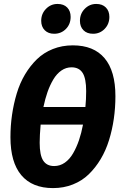

<svg xmlns="http://www.w3.org/2000/svg" viewBox="-20 -941 618 978"><path d="M255.9 -769Q225.6 -769 207.8 -787.1Q189.9 -805.2 189.9 -835Q189.9 -871.1 214.4 -896Q238.8 -920.9 272.9 -920.9Q304.7 -920.9 322.3 -902.8Q339.8 -884.8 339.8 -855Q339.8 -817.9 315.7 -793.5Q291.5 -769 255.9 -769ZM454.1 -769Q422.9 -769 405 -787.1Q387.2 -805.2 387.2 -835Q387.2 -871.1 411.6 -896Q436 -920.9 470.2 -920.9Q501.5 -920.9 519.3 -902.8Q537.1 -884.8 537.1 -855Q537.1 -818.4 512.9 -793.7Q488.8 -769 454.1 -769ZM351.1 -710Q457.5 -710 512.7 -644.5Q567.9 -579.1 567.9 -451.2Q567.9 -392.1 559.8 -336.2Q551.8 -280.3 535.4 -227.3Q519 -174.3 492.7 -130.4Q466.3 -86.4 432.1 -53.2Q397.9 -20 351.3 -1.5Q304.7 17.1 250 17.1Q144 17.1 88.6 -48.6Q33.2 -114.3 33.2 -242.2Q33.2 -300.3 41.3 -356Q49.3 -411.6 65.2 -464.6Q81.1 -517.6 107.4 -561.8Q133.8 -606 168 -639.2Q202.1 -672.4 249 -691.2Q295.9 -710 351.1 -710ZM344.2 -598.1Q316.4 -598.1 292.7 -581.8Q269 -565.4 251.7 -536.4Q234.4 -507.3 222.2 -472.7Q210 -438 201.2 -396H415Q418.9 -434.6 418.9 -477.1Q418.9 -541 400.9 -569.6Q382.8 -598.1 344.2 -598.1ZM255.9 -95.2Q285.6 -95.2 310.3 -112.5Q335 -129.9 352.5 -160.4Q370.1 -190.9 382.3 -226.8Q394.5 -262.7 402.8 -306.2H187Q182.1 -251 182.1 -213.9Q182.1 -150.4 200.2 -122.8Q218.3 -95.2 255.9 -95.2Z"/></svg>

Font: Fira Sans Compressed
Style: Bold Italic
Weight: 700
Width: 3
Italic angle: -8°
Designer: Carrois Corporate & Edenspiekermann AG
Foundry: Carrois Corporate GbR & Edenspiekermann AG
Version: Version 4.203;PS 004.203;hotconv 1.0.88;makeotf.lib2.5.64775